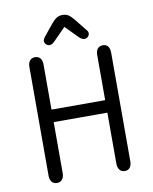

<svg xmlns="http://www.w3.org/2000/svg" viewBox="-88 -848 736 923"><g transform="rotate(-10 280.5 -386.5)"><path d="M150 -343V-563Q150 -583 141 -594Q132 -605 115 -605Q99 -605 90 -594Q81 -583 81 -563V-33Q81 -14 90 -2.5Q99 9 115 9Q132 9 141 -2.5Q150 -14 150 -33V-282H412V-33Q412 -14 421 -2.5Q430 9 446 9Q463 9 471.5 -2.5Q480 -14 480 -33V-563Q480 -583 471.5 -594Q463 -605 446 -605Q430 -605 421 -594Q412 -583 412 -563V-343ZM280 -724 341 -662Q355 -650 365 -650Q375 -650 382.5 -657Q390 -664 390 -674Q390 -683 382 -691L335 -750Q320 -768 308.5 -775Q297 -782 280 -782Q264 -782 252 -774.5Q240 -767 225 -749L178 -691Q171 -681 171 -674Q171 -664 178.5 -657Q186 -650 196 -650Q207 -650 219 -662Z"/></g></svg>

Font: Beiruti
Style: Regular
Weight: 400
Version: Version 1.00